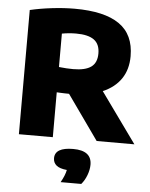

<svg xmlns="http://www.w3.org/2000/svg" viewBox="-64 -802 868 1108"><g transform="rotate(5 370.0 -248.0)"><path d="M516 0 333.5 -257.5Q321.5 -257.5 306 -258Q290.5 -258.5 281.5 -259L262 -260V0H65.5V-719.5Q122.5 -733 191.8 -741.2Q261 -749.5 323.5 -749.5Q496 -749.5 582.2 -689.8Q668.5 -630 668.5 -504.5Q668.5 -427.5 631.8 -373.5Q595 -319.5 526 -290L734.5 0ZM262 -406.5Q307 -401.5 344 -401.5Q414.5 -401.5 448.2 -425.8Q482 -450 482 -504Q482 -558 448 -582.8Q414 -607.5 344 -607.5Q303 -607.5 262 -600ZM492.5 139.5Q492.5 168.5 480.5 200.2Q468.5 232 449 254.5H329.5Q353.5 212 359 181.5Q317.5 177.5 298.5 161.8Q279.5 146 279.5 120Q279.5 57.5 385.5 57.5Q492.5 57.5 492.5 139.5Z"/></g></svg>

Font: Encode Sans Semi Expanded ExBd
Style: Regular
Weight: 800
Width: 6
Designer: Multiple Designers
Foundry: Impallari Type
Version: Version 2.000